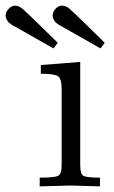

<svg xmlns="http://www.w3.org/2000/svg" viewBox="-108 -662 405 682"><path d="M-88 -606Q-88 -620 -77 -631Q-66 -642 -55 -642Q-42 -642 -29.5 -632Q-17 -622 42 -564Q75 -531 97 -510L82 -490Q76 -493 -52 -566L-58 -569Q-63 -572 -65.5 -573.5Q-68 -575 -73 -579Q-78 -583 -80.5 -586.5Q-83 -590 -85.5 -595Q-88 -600 -88 -606ZM79 -606Q79 -620 89.5 -631Q100 -642 111 -642H112Q125 -642 137.5 -632Q150 -622 209 -564Q242 -531 264 -510L249 -490Q243 -493 115 -566L110 -569Q104 -572 101.5 -573.5Q99 -575 94 -579Q89 -583 86.5 -586.5Q84 -590 81.5 -595Q79 -600 79 -606ZM33 0V-31Q86 -31 98.5 -37.5Q111 -44 111 -76V-345Q111 -382 98.5 -391Q86 -400 37 -400V-431L177 -442V-75Q177 -45 187.5 -38Q198 -31 247 -31V0Q145 -3 143 -3Q129 -3 33 0Z"/></svg>

Font: CMU Serif
Style: Roman
Weight: 500
Version: Version 0.7.0